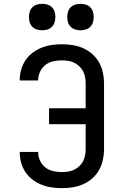

<svg xmlns="http://www.w3.org/2000/svg" viewBox="-20 -974 640 1002"><path d="M303 8Q276 8 249 4Q222 0 197 -10Q172 -20 150 -36.5Q128 -53 113 -75.5Q98 -98 90.5 -124.5Q83 -151 83 -178Q83 -179 83 -179.5Q83 -180 83 -181H179Q179 -181 179 -180.5Q179 -180 179 -180Q179 -157 189 -135.5Q199 -114 217 -100Q235 -86 257.5 -81Q280 -76 303 -76Q319 -76 335.5 -78.5Q352 -81 366.5 -88Q381 -95 393.5 -106.5Q406 -118 413.5 -132.5Q421 -147 424 -163.5Q427 -180 427 -196V-326H236V-409H427V-539Q427 -555 424 -571.5Q421 -588 413.5 -602.5Q406 -617 393.5 -628.5Q381 -640 366.5 -647Q352 -654 335.5 -656.5Q319 -659 303 -659Q280 -659 257.5 -654Q235 -649 217 -635Q199 -621 189 -599.5Q179 -578 179 -555Q179 -555 179 -554.5Q179 -554 179 -554H83Q83 -555 83 -555.5Q83 -556 83 -557Q83 -584 90.5 -610.5Q98 -637 113 -659.5Q128 -682 150 -698.5Q172 -715 197 -725Q222 -735 249 -739Q276 -743 303 -743Q331 -743 359.5 -738.5Q388 -734 414 -722.5Q440 -711 461.5 -692Q483 -673 497 -648Q511 -623 517 -595Q523 -567 523 -539V-196Q523 -168 517 -140Q511 -112 497 -87Q483 -62 461.5 -43Q440 -24 414 -12.5Q388 -1 359.5 3.5Q331 8 303 8ZM400 -816Q386 -816 372.5 -820Q359 -824 349 -834Q339 -844 335 -857.5Q331 -871 331 -885Q331 -899 335 -912.5Q339 -926 349 -936Q359 -946 372.5 -950Q386 -954 400 -954Q414 -954 427.5 -950Q441 -946 451 -936Q461 -926 465 -912.5Q469 -899 469 -885Q469 -871 465 -857.5Q461 -844 451 -834Q441 -824 427.5 -820Q414 -816 400 -816ZM200 -816Q186 -816 172.5 -820Q159 -824 149 -834Q139 -844 135 -857.5Q131 -871 131 -885Q131 -899 135 -912.5Q139 -926 149 -936Q159 -946 172.5 -950Q186 -954 200 -954Q214 -954 227.5 -950Q241 -946 251 -936Q261 -926 265 -912.5Q269 -899 269 -885Q269 -871 265 -857.5Q261 -844 251 -834Q241 -824 227.5 -820Q214 -816 200 -816Z"/></svg>

Font: Iosevka Curly Medium Extended
Style: Regular
Weight: 500
Width: 7
Monospace: yes
Designer: Belleve Invis
Foundry: Belleve Invis
Version: Version 11.1.0; ttfautohint (v1.8.3)